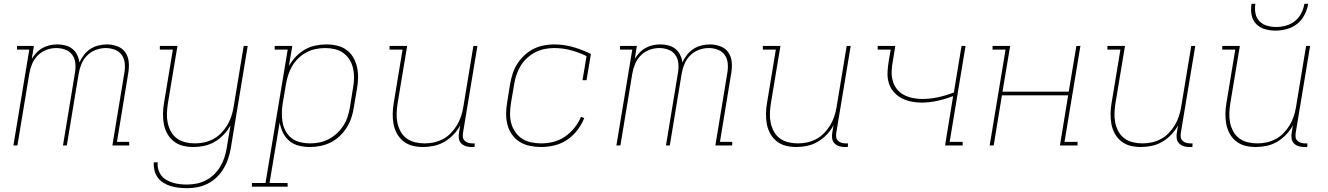

<svg xmlns="http://www.w3.org/2000/svg" viewBox="-20 -760 6940 1003"><path d="M50 0 133 -501H69V-520H157L146 -453Q157 -470 171 -485Q185 -500 203.5 -510Q222 -520 241.5 -524Q261 -528 280 -528Q302 -528 322.5 -522.5Q343 -517 358.5 -504.5Q374 -492 383 -473.5Q392 -455 395 -434Q404 -454 418.5 -473Q433 -492 452.5 -504.5Q472 -517 494.5 -522.5Q517 -528 539 -528Q567 -528 593.5 -518Q620 -508 635 -486Q650 -464 652.5 -435.5Q655 -407 650 -378L591 -19H655V0H567L630 -382Q634 -406 631.5 -430.5Q629 -455 615.5 -473.5Q602 -492 579.5 -500.5Q557 -509 532 -509Q507 -509 481 -499.5Q455 -490 435.5 -470.5Q416 -451 405.5 -425.5Q395 -400 391 -375L329 0H309L372 -382Q376 -406 373.5 -430.5Q371 -455 357.5 -473.5Q344 -492 321.5 -500.5Q299 -509 274 -509Q248 -509 222.5 -499.5Q197 -490 177.5 -470.5Q158 -451 147.5 -425.5Q137 -400 133 -375L71 0Z M958 223Q935 223 913.5 220.5Q892 218 872 212Q852 206 834 195Q816 184 804 167.5Q792 151 787 130.5Q782 110 783 88H804Q802 107 807 125Q812 143 823 157Q834 171 849.5 180Q865 189 883 194.5Q901 200 919.5 202Q938 204 957 204Q982 204 1007 199Q1032 194 1055.5 182Q1079 170 1098 151.5Q1117 133 1130.5 110.5Q1144 88 1152 64Q1160 40 1164 15L1184 -105Q1170 -79 1148.5 -56.5Q1127 -34 1101 -19Q1075 -4 1046.5 2Q1018 8 991 8Q962 8 935.5 1.5Q909 -5 888 -21.5Q867 -38 854 -61.5Q841 -85 836 -111.5Q831 -138 831.5 -166.5Q832 -195 837 -223L883 -501H815V-520H907L857 -220Q853 -194 852 -168.5Q851 -143 856 -119Q861 -95 872.5 -73.5Q884 -52 903.5 -37.5Q923 -23 947.5 -17Q972 -11 998 -11Q1022 -11 1046 -16Q1070 -21 1093 -33Q1116 -45 1134.5 -64Q1153 -83 1166.5 -105Q1180 -127 1188 -151Q1196 -175 1200 -199L1253 -520H1274L1185 18Q1180 45 1171 71.5Q1162 98 1147 122.5Q1132 147 1111 167Q1090 187 1064 200Q1038 213 1011 218Q984 223 958 223Z M1296 215V196H1367L1483 -501H1415V-520H1507L1489 -415Q1504 -441 1525 -463.5Q1546 -486 1572.5 -501Q1599 -516 1628 -522Q1657 -528 1685 -528Q1714 -528 1741.5 -521.5Q1769 -515 1790.5 -499Q1812 -483 1825.5 -460Q1839 -437 1845 -410Q1851 -383 1850.5 -354Q1850 -325 1845 -297L1828 -197Q1824 -170 1815 -143.5Q1806 -117 1790.5 -92.5Q1775 -68 1753.5 -48Q1732 -28 1706.5 -15.5Q1681 -3 1653.5 2.5Q1626 8 1599 8Q1569 8 1541 1Q1513 -6 1492 -23.5Q1471 -41 1458.5 -66.5Q1446 -92 1441 -120L1388 196H1482L1483 215ZM1599 -11Q1624 -11 1649 -16Q1674 -21 1697 -33Q1720 -45 1740 -63.5Q1760 -82 1774 -104Q1788 -126 1796 -150.5Q1804 -175 1808 -200L1824 -300Q1829 -326 1829.5 -352Q1830 -378 1824.5 -402.5Q1819 -427 1806 -448Q1793 -469 1774 -483Q1755 -497 1730 -503Q1705 -509 1679 -509Q1655 -509 1630 -504Q1605 -499 1582 -487Q1559 -475 1539.5 -456.5Q1520 -438 1507 -416Q1494 -394 1486 -369.5Q1478 -345 1474 -321L1457 -221Q1453 -195 1452.5 -169.5Q1452 -144 1456.5 -119.5Q1461 -95 1473 -73.5Q1485 -52 1504.5 -37.5Q1524 -23 1548.5 -17Q1573 -11 1599 -11Z M2191 8Q2162 8 2135.5 1.5Q2109 -5 2088 -21.5Q2067 -38 2054 -61.5Q2041 -85 2036 -111.5Q2031 -138 2031.5 -166.5Q2032 -195 2037 -223L2083 -501H2015V-520H2107L2057 -220Q2053 -194 2052 -168.5Q2051 -143 2056 -119Q2061 -95 2072.5 -73.5Q2084 -52 2103.5 -37.5Q2123 -23 2147.5 -17Q2172 -11 2198 -11Q2222 -11 2246 -16Q2270 -21 2293 -33Q2316 -45 2334.5 -64Q2353 -83 2366.5 -105Q2380 -127 2388 -151Q2396 -175 2400 -199L2453 -520H2474L2399 -68Q2397 -57 2398 -45.5Q2399 -34 2406.5 -26Q2414 -18 2424.5 -14.5Q2435 -11 2447 -11H2460L2459 8H2443Q2427 8 2413 3.5Q2399 -1 2389 -11.5Q2379 -22 2377 -37.5Q2375 -53 2378 -68L2384 -105Q2370 -79 2348.5 -56.5Q2327 -34 2301 -19Q2275 -4 2246.5 2Q2218 8 2191 8Z M2807 8Q2777 8 2748 2Q2719 -4 2695.5 -18.5Q2672 -33 2655.5 -56Q2639 -79 2631.5 -106.5Q2624 -134 2624 -163.5Q2624 -193 2629 -223L2645 -323Q2650 -350 2658.5 -376.5Q2667 -403 2683 -427.5Q2699 -452 2720.5 -472Q2742 -492 2767 -504.5Q2792 -517 2819.5 -522.5Q2847 -528 2874 -528Q2926 -528 2974.5 -514Q3023 -500 3067 -478L3044 -341H3023L3044 -467Q3005 -486 2962.5 -497.5Q2920 -509 2875 -509Q2850 -509 2825 -504Q2800 -499 2776.5 -487Q2753 -475 2733 -456.5Q2713 -438 2699.5 -415.5Q2686 -393 2678 -369Q2670 -345 2666 -320L2649 -220Q2645 -193 2644.5 -166.5Q2644 -140 2651 -115Q2658 -90 2672.5 -69.5Q2687 -49 2707.5 -35.5Q2728 -22 2754.5 -16.5Q2781 -11 2808 -11Q2839 -11 2871 -19Q2903 -27 2931 -46Q2959 -65 2981 -92.5Q3003 -120 3015 -150L3032 -143Q3019 -110 2996 -80Q2973 -50 2942.5 -29.5Q2912 -9 2876.5 -0.5Q2841 8 2807 8Z M3200 0 3283 -501H3219V-520H3307L3296 -453Q3307 -470 3321 -485Q3335 -500 3353.5 -510Q3372 -520 3391.5 -524Q3411 -528 3430 -528Q3452 -528 3472.5 -522.5Q3493 -517 3508.5 -504.5Q3524 -492 3533 -473.5Q3542 -455 3545 -434Q3554 -454 3568.5 -473Q3583 -492 3602.5 -504.5Q3622 -517 3644.5 -522.5Q3667 -528 3689 -528Q3717 -528 3743.5 -518Q3770 -508 3785 -486Q3800 -464 3802.5 -435.5Q3805 -407 3800 -378L3741 -19H3805V0H3717L3780 -382Q3784 -406 3781.5 -430.5Q3779 -455 3765.5 -473.5Q3752 -492 3729.5 -500.5Q3707 -509 3682 -509Q3657 -509 3631 -499.5Q3605 -490 3585.5 -470.5Q3566 -451 3555.5 -425.5Q3545 -400 3541 -375L3479 0H3459L3522 -382Q3526 -406 3523.5 -430.5Q3521 -455 3507.5 -473.5Q3494 -492 3471.5 -500.5Q3449 -509 3424 -509Q3398 -509 3372.5 -499.5Q3347 -490 3327.5 -470.5Q3308 -451 3297.5 -425.5Q3287 -400 3283 -375L3221 0Z M4141 8Q4112 8 4085.5 1.5Q4059 -5 4038 -21.5Q4017 -38 4004 -61.5Q3991 -85 3986 -111.5Q3981 -138 3981.5 -166.5Q3982 -195 3987 -223L4033 -501H3965V-520H4057L4007 -220Q4003 -194 4002 -168.5Q4001 -143 4006 -119Q4011 -95 4022.5 -73.5Q4034 -52 4053.5 -37.5Q4073 -23 4097.5 -17Q4122 -11 4148 -11Q4172 -11 4196 -16Q4220 -21 4243 -33Q4266 -45 4284.5 -64Q4303 -83 4316.5 -105Q4330 -127 4338 -151Q4346 -175 4350 -199L4403 -520H4424L4349 -68Q4347 -57 4348 -45.5Q4349 -34 4356.5 -26Q4364 -18 4374.5 -14.5Q4385 -11 4397 -11H4410L4409 8H4393Q4377 8 4363 3.5Q4349 -1 4339 -11.5Q4329 -22 4327 -37.5Q4325 -53 4328 -68L4334 -105Q4320 -79 4298.5 -56.5Q4277 -34 4251 -19Q4225 -4 4196.5 2Q4168 8 4141 8Z M4917 0 4959 -258Q4918 -242 4876 -233Q4834 -224 4793 -224Q4765 -224 4737.5 -230Q4710 -236 4686.5 -249Q4663 -262 4646 -283Q4629 -304 4622 -330Q4615 -356 4616.5 -385Q4618 -414 4623 -443L4633 -501H4565V-520H4657L4644 -440Q4639 -414 4638 -388Q4637 -362 4643.5 -338Q4650 -314 4665 -295Q4680 -276 4701.5 -264.5Q4723 -253 4748 -248Q4773 -243 4799 -243Q4839 -243 4880.5 -252Q4922 -261 4963 -277L5003 -520H5024L4941 -19H5009V0Z M5150 0 5233 -501H5165V-520H5257L5217 -281H5563L5603 -520H5624L5541 -19H5609V0H5517L5560 -262H5214L5171 0Z M5941 8Q5912 8 5885.5 1.5Q5859 -5 5838 -21.5Q5817 -38 5804 -61.5Q5791 -85 5786 -111.5Q5781 -138 5781.5 -166.5Q5782 -195 5787 -223L5833 -501H5765V-520H5857L5807 -220Q5803 -194 5802 -168.5Q5801 -143 5806 -119Q5811 -95 5822.5 -73.5Q5834 -52 5853.5 -37.5Q5873 -23 5897.5 -17Q5922 -11 5948 -11Q5972 -11 5996 -16Q6020 -21 6043 -33Q6066 -45 6084.5 -64Q6103 -83 6116.5 -105Q6130 -127 6138 -151Q6146 -175 6150 -199L6203 -520H6224L6149 -68Q6147 -57 6148 -45.5Q6149 -34 6156.5 -26Q6164 -18 6174.5 -14.5Q6185 -11 6197 -11H6210L6209 8H6193Q6177 8 6163 3.5Q6149 -1 6139 -11.5Q6129 -22 6127 -37.5Q6125 -53 6128 -68L6134 -105Q6120 -79 6098.5 -56.5Q6077 -34 6051 -19Q6025 -4 5996.5 2Q5968 8 5941 8Z M6541 8Q6512 8 6485.5 1.5Q6459 -5 6438 -21.5Q6417 -38 6404 -61.5Q6391 -85 6386 -111.5Q6381 -138 6381.5 -166.5Q6382 -195 6387 -223L6433 -501H6365V-520H6457L6407 -220Q6403 -194 6402 -168.5Q6401 -143 6406 -119Q6411 -95 6422.5 -73.5Q6434 -52 6453.5 -37.5Q6473 -23 6497.5 -17Q6522 -11 6548 -11Q6572 -11 6596 -16Q6620 -21 6643 -33Q6666 -45 6684.5 -64Q6703 -83 6716.5 -105Q6730 -127 6738 -151Q6746 -175 6750 -199L6803 -520H6824L6749 -68Q6747 -57 6748 -45.5Q6749 -34 6756.5 -26Q6764 -18 6774.5 -14.5Q6785 -11 6797 -11H6810L6809 8H6793Q6777 8 6763 3.5Q6749 -1 6739 -11.5Q6729 -22 6727 -37.5Q6725 -53 6728 -68L6734 -105Q6720 -79 6698.5 -56.5Q6677 -34 6651 -19Q6625 -4 6596.5 2Q6568 8 6541 8ZM6643 -600Q6614 -600 6587 -608Q6560 -616 6541.5 -635.5Q6523 -655 6518 -683Q6513 -711 6518 -740H6538Q6534 -715 6538.5 -690.5Q6543 -666 6559 -649.5Q6575 -633 6598 -626Q6621 -619 6646 -619Q6671 -619 6697 -626Q6723 -633 6744 -649.5Q6765 -666 6777.5 -690.5Q6790 -715 6794 -740H6814Q6809 -711 6795 -683Q6781 -655 6756.5 -635.5Q6732 -616 6702 -608Q6672 -600 6643 -600Z"/></svg>

Font: Iosevka Etoile Thin
Style: Italic
Weight: 100
Italic angle: -9°
Designer: Belleve Invis
Foundry: Belleve Invis
Version: Version 22.1.2; ttfautohint (v1.8.4)